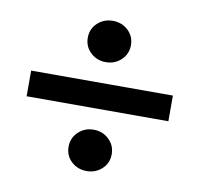

<svg xmlns="http://www.w3.org/2000/svg" viewBox="-64 -646 671 647"><g transform="rotate(10 272.0 -323.0)"><path d="M272.2 -65.8Q241.3 -65.8 219.9 -85.8Q198.4 -105.7 198.4 -136.2Q198.4 -166.2 219.9 -186.7Q241.3 -207.2 272.2 -207.2Q303.1 -207.2 324.5 -186.7Q346 -166.2 346 -136.2Q346 -105.7 324.5 -85.8Q303.1 -65.8 272.2 -65.8ZM272.2 -438.4Q241.3 -438.4 219.9 -458.7Q198.4 -479 198.4 -509.4Q198.4 -539.4 219.9 -559.6Q241.3 -579.7 272.2 -579.7Q303.1 -579.7 324.5 -559.6Q346 -539.4 346 -509.4Q346 -479 324.5 -458.7Q303.1 -438.4 272.2 -438.4ZM514.7 -278.9H29.7V-366.7H514.7Z"/></g></svg>

Font: Adobe Variable Font Prototype
Style: Regular
Weight: 389
Designer: Frank Grießhammer
Foundry: Adobe
Version: Version 1.004;hotconv 1.0.113;makeotfexe 2.5.65598